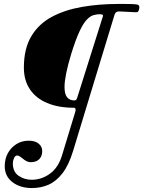

<svg xmlns="http://www.w3.org/2000/svg" viewBox="-20 -665 726 973"><path d="M142 288Q82 288 43 258Q4 228 4 177Q4 140 20 111Q36 82 63.5 65Q91 48 126 48Q158 48 176 63Q194 78 194 101Q194 126 179 141.5Q164 157 135 157Q125 157 115 152Q105 147 97 140Q89 134 81.5 128.5Q74 123 67 123Q57 123 51 136.5Q45 150 45 162Q45 206 74.5 226Q104 246 140 246Q191 246 233.5 215Q276 184 295 120L362 -100Q364 -108 362.5 -113.5Q361 -119 354 -119Q276 -119 219 -143Q162 -167 131.5 -212.5Q101 -258 101 -322Q101 -418 138.5 -481Q176 -544 242.5 -579.5Q309 -615 395.5 -630Q482 -645 580 -645Q594 -645 612 -645Q630 -645 647 -644.5Q664 -644 675 -642Q682 -641 684.5 -636Q687 -631 686 -624Q685 -617 682 -610Q679 -603 671 -603Q669 -603 656 -603.5Q643 -604 626.5 -605Q610 -606 597 -606.5Q584 -607 582 -607Q575 -607 569 -603Q563 -599 560 -589L351 98Q329 171 297 212.5Q265 254 226 271Q187 288 142 288ZM358 -156Q362 -156 365.5 -159Q369 -162 371 -169L502 -584Q502 -585 502 -585Q502 -585 502 -586Q502 -590 497 -591.5Q492 -593 487 -593Q470 -593 453 -588Q436 -583 418.5 -564Q401 -545 382 -504Q363 -463 341 -392Q307 -280 307 -224Q307 -188 320 -172Q333 -156 358 -156Z"/></svg>

Font: EB Garamond
Style: Italic
Weight: 400
Italic angle: -17.2°
Designer: Georg Duffner and Octavio Pardo
Foundry: Georg Duffner
Version: Version 1.001